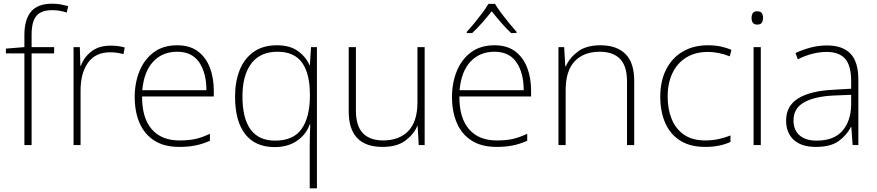

<svg xmlns="http://www.w3.org/2000/svg" viewBox="-20 -878 4747 1039"><path d="M273 -589H151V-93H112V-589H12V-615L112 -623V-689Q112 -772 148 -815Q184 -858 262 -858Q288 -858 309 -854Q330 -850 349 -845L341 -810Q304 -823 262 -823Q203 -823 177 -792Q151 -761 151 -690V-623H273Z M578 -631Q600 -631 619 -628.5Q638 -626 655 -621L648 -585Q630 -590 613.5 -592.5Q597 -595 576 -595Q497 -595 456.5 -539Q416 -483 416 -388V-93H378V-623H412L415 -522H418Q434 -568 474.5 -599.5Q515 -631 578 -631Z M939 -633Q1007 -633 1050.5 -600.5Q1094 -568 1115.5 -512.5Q1137 -457 1137 -387V-356H749Q748 -241 800.5 -179.5Q853 -118 951 -118Q1000 -118 1035.5 -125.5Q1071 -133 1116 -154V-116Q1077 -99 1038.5 -91Q1000 -83 950 -83Q869 -83 815.5 -117Q762 -151 735.5 -212Q709 -273 709 -353Q709 -430 735 -493.5Q761 -557 812 -595Q863 -633 939 -633ZM939 -598Q859 -598 809 -544.5Q759 -491 750 -390H1097Q1097 -483 1058 -540.5Q1019 -598 939 -598Z M1656 -93Q1656 -116 1657 -149Q1658 -182 1659 -205H1656Q1638 -152 1588.5 -117Q1539 -82 1466 -82Q1362 -82 1307 -152Q1252 -222 1252 -356Q1252 -435 1276.5 -497.5Q1301 -560 1351.5 -596.5Q1402 -633 1479 -633Q1549 -633 1592.5 -601.5Q1636 -570 1655 -525H1657L1663 -623H1695V141H1656ZM1469 -117Q1567 -117 1611.5 -179.5Q1656 -242 1657 -355V-366Q1657 -480 1614.5 -539Q1572 -598 1482 -598Q1388 -598 1340 -534.5Q1292 -471 1292 -356Q1292 -238 1336 -177.5Q1380 -117 1469 -117Z M2278 -623V-93H2246L2240 -196H2238Q2219 -151 2173.5 -117Q2128 -83 2050 -83Q1867 -83 1867 -276V-623H1906V-280Q1906 -196 1944 -157Q1982 -118 2053 -118Q2140 -118 2189.5 -169Q2239 -220 2239 -325V-623Z M2656 -633Q2724 -633 2767.5 -600.5Q2811 -568 2832.5 -512.5Q2854 -457 2854 -387V-356H2466Q2465 -241 2517.5 -179.5Q2570 -118 2668 -118Q2717 -118 2752.5 -125.5Q2788 -133 2833 -154V-116Q2794 -99 2755.5 -91Q2717 -83 2667 -83Q2586 -83 2532.5 -117Q2479 -151 2452.5 -212Q2426 -273 2426 -353Q2426 -430 2452 -493.5Q2478 -557 2529 -595Q2580 -633 2656 -633ZM2656 -598Q2576 -598 2526 -544.5Q2476 -491 2467 -390H2814Q2814 -483 2775 -540.5Q2736 -598 2656 -598ZM2659 -857Q2671 -836 2691.5 -808.5Q2712 -781 2734.5 -753.5Q2757 -726 2775 -706V-699H2746Q2719 -724 2691 -756.5Q2663 -789 2641 -817Q2619 -789 2590.5 -756.5Q2562 -724 2535 -699H2506V-706Q2525 -726 2547.5 -753.5Q2570 -781 2590.5 -808.5Q2611 -836 2623 -857Z M3229 -633Q3317 -633 3364.5 -586Q3412 -539 3412 -440V-93H3373V-438Q3373 -521 3335 -559.5Q3297 -598 3226 -598Q3139 -598 3090 -546.5Q3041 -495 3041 -390V-93H3002V-623H3033L3039 -519H3042Q3061 -564 3106.5 -598.5Q3152 -633 3229 -633Z M3797 -83Q3715 -83 3661 -117Q3607 -151 3580 -212.5Q3553 -274 3553 -355Q3553 -439 3584.5 -501.5Q3616 -564 3674 -598.5Q3732 -633 3811 -633Q3848 -633 3879.5 -626.5Q3911 -620 3938 -608L3929 -573Q3900 -585 3869.5 -591Q3839 -597 3811 -597Q3743 -597 3694 -567Q3645 -537 3619 -482.5Q3593 -428 3593 -355Q3593 -288 3614.5 -234.5Q3636 -181 3681 -149.5Q3726 -118 3796 -118Q3834 -118 3869 -125.5Q3904 -133 3933 -145V-110Q3908 -98 3873.5 -90.5Q3839 -83 3797 -83Z M4077 -817Q4096 -817 4102.5 -807Q4109 -797 4109 -781Q4109 -765 4102.5 -755Q4096 -745 4077 -745Q4061 -745 4054 -755Q4047 -765 4047 -781Q4047 -797 4054 -807Q4061 -817 4077 -817ZM4097 -623V-93H4058V-623Z M4455 -632Q4540 -632 4582.5 -587.5Q4625 -543 4625 -446V-93H4594L4587 -191H4585Q4561 -145 4517.5 -114Q4474 -83 4395 -83Q4317 -83 4275.5 -121Q4234 -159 4234 -226Q4234 -305 4299.5 -345.5Q4365 -386 4486 -392L4586 -398V-438Q4586 -524 4553 -560.5Q4520 -597 4454 -597Q4377 -597 4297 -557L4285 -591Q4323 -609 4366 -620.5Q4409 -632 4455 -632ZM4490 -361Q4388 -356 4331 -324Q4274 -292 4274 -226Q4274 -174 4307 -145.5Q4340 -117 4399 -117Q4493 -117 4539 -170.5Q4585 -224 4586 -312V-365Z"/></svg>

Font: Noto Sans Telugu UI ExtraLight
Style: Regular
Weight: 200
Designer: Jelle Bosma - Monotype Design Team
Foundry: Monotype Imaging Inc.
Version: Version 2.005; ttfautohint (v1.8.4.7-5d5b)